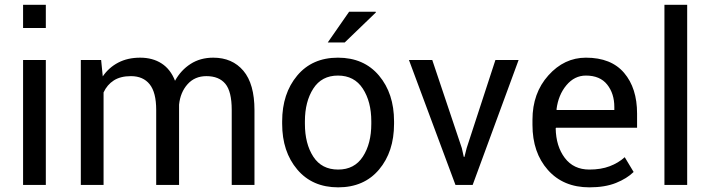

<svg xmlns="http://www.w3.org/2000/svg" viewBox="-20 -782 3004 812"><path d="M173.8 0H77.6V-528.3H173.8ZM173.8 -663.6H77.6V-761.7H173.8Z M407.7 -528.3 414.6 -459Q440.4 -496.6 480.2 -517.3Q520 -538.1 572.8 -538.1Q625.5 -538.1 663.3 -513.7Q701.2 -489.3 720.2 -440.4Q745.1 -485.4 786.1 -511.7Q827.1 -538.1 881.8 -538.1Q962.4 -538.1 1009.3 -482.7Q1056.2 -427.2 1056.2 -315.9V0H960V-316.9Q960 -395 933.1 -427.5Q906.2 -460 853 -460Q803.7 -460 773.2 -425.8Q742.7 -391.6 737.3 -339.4V-335.4V0H640.6V-316.9Q640.6 -391.1 613 -425.5Q585.4 -460 533.7 -460Q489.7 -460 461.4 -441.9Q433.1 -423.8 418 -391.1V0H321.8V-528.3Z M1173.3 -269Q1173.3 -386.2 1236.8 -462.2Q1300.3 -538.1 1409.2 -538.1Q1519 -538.1 1582.8 -462.4Q1646.5 -386.7 1646.5 -269V-258.3Q1646.5 -140.1 1583 -64.9Q1519.5 10.3 1410.2 10.3Q1300.8 10.3 1237.1 -65.2Q1173.3 -140.6 1173.3 -258.3ZM1269.5 -258.3Q1269.5 -174.3 1304.9 -119.6Q1340.3 -64.9 1410.2 -64.9Q1479 -64.9 1514.6 -119.6Q1550.3 -174.3 1550.3 -258.3V-269Q1550.3 -352.1 1514.4 -407.2Q1478.5 -462.4 1409.2 -462.4Q1340.3 -462.4 1304.9 -407.2Q1269.5 -352.1 1269.5 -269ZM1456.5 -732.4H1568.8L1569.8 -729.5L1438 -602.5H1366.2Z M1933.1 -155.8 1941.4 -118.7H1944.3L1953.6 -155.8L2075.2 -528.3H2173.3L1979 0H1906.2L1709.5 -528.3H1808.1Z M2472.7 10.3Q2362.3 10.3 2297.1 -63.2Q2231.9 -136.7 2231.9 -253.9V-275.4Q2231.9 -388.2 2299.1 -463.1Q2366.2 -538.1 2458 -538.1Q2564.9 -538.1 2619.6 -473.6Q2674.3 -409.2 2674.3 -301.8V-241.7H2331.5L2330.1 -239.3Q2331.5 -163.1 2368.7 -114Q2405.8 -64.9 2472.7 -64.9Q2521.5 -64.9 2558.3 -78.9Q2595.2 -92.8 2622.1 -117.2L2659.7 -54.7Q2631.3 -26.9 2585 -8.3Q2538.6 10.3 2472.7 10.3ZM2458 -462.4Q2409.7 -462.4 2375.5 -421.6Q2341.3 -380.9 2333.5 -319.3L2334.5 -316.9H2578.1V-329.6Q2578.1 -386.2 2547.9 -424.3Q2517.6 -462.4 2458 -462.4Z M2886.2 0H2790V-761.7H2886.2Z"/></svg>

Font: GeogebraSans
Style: Regular
Weight: 400
Designer: Google
Version: Version 1.100140; 2013